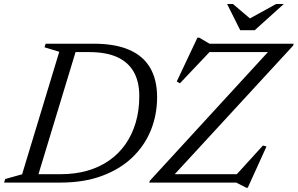

<svg xmlns="http://www.w3.org/2000/svg" viewBox="-41 -892 1455 938"><path d="M256 -41Q326 -41 385.5 -58Q445 -75 492 -107.8Q539 -140.5 571.8 -187.2Q604.5 -234 622 -293Q639.5 -352 639.5 -423Q639.5 -492 613 -539.8Q586.5 -587.5 532.5 -612.5Q478.5 -637.5 394.5 -637.5H279L292 -678.5H417Q520.5 -678.5 589.2 -649Q658 -619.5 692.2 -561.2Q726.5 -503 726.5 -417Q726.5 -331 695.8 -255.2Q665 -179.5 604.8 -122.2Q544.5 -65 456.5 -32.5Q368.5 0 254 0H84.5L98 -41ZM248.5 -639 176.5 -661 182 -678.5H340.5L134.5 0H-21L-15.5 -17.5L67 -40.5ZM1394 -678.5 1391 -669 803 -30.5 797 -41H1116L1243.5 -181L1261 -176.5L1169.5 25H1162L1113 0H688L691 -9L1277.5 -648L1292.5 -637.5H982.5L838 -485L822.5 -494L923.5 -708H932.5L982.5 -678.5ZM1345.5 -872.5 1203.5 -744.5H1132.5L1068.5 -872.5H1097L1186.5 -796.5H1170L1308 -872.5Z"/></svg>

Font: Newsreader 28pt
Style: Italic
Weight: 400
Italic angle: -17°
Version: Version 1.003